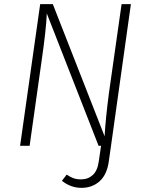

<svg xmlns="http://www.w3.org/2000/svg" viewBox="-20 -704 707 927"><path d="M612 -684 516 0 505 77Q496 140 460.5 171.5Q425 203 373 203Q322 203 279 169L302 139Q318 150 333.5 156Q349 162 372 162Q405 162 428 141Q451 120 457 74L468 0H456L206 -639Q203 -561 180 -404L123 0H77L174 -684H235L485 -46Q490 -133 506 -255L567 -684Z"/></svg>

Font: Fira Sans ExtraLight
Style: Italic
Weight: 275
Italic angle: -8°
Designer: Carrois Corporate & Edenspiekermann AG
Foundry: Carrois Corporate GbR & Edenspiekermann AG
Version: Version 4.203